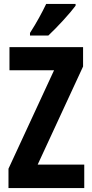

<svg xmlns="http://www.w3.org/2000/svg" viewBox="-20 -953 468 973"><path d="M363 -924V-933H214C193 -889 166 -839 132 -786V-773H225C271 -816 336 -887 363 -924ZM407 0V-119H171L401 -616V-714H28V-597H254L23 -98V0Z"/></svg>

Font: Noto Sans Georgian ExtraCondensed Bold
Style: Regular
Weight: 700
Width: 2
Designer: Monotype Design Team, Akaki Razmadze
Foundry: Google LLC
Version: Version 2.005